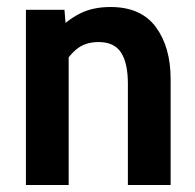

<svg xmlns="http://www.w3.org/2000/svg" viewBox="-20 -528 556 548"><path d="M54 0V-500H164L170.5 -420.5L142.5 -439.5Q170 -469.5 207 -488.8Q244 -508 295.5 -508Q382.5 -508 424.8 -450.8Q467 -393.5 467 -302V0H345V-289Q345 -348 325.5 -378Q306 -408 261.5 -408Q223 -408 198 -387.2Q173 -366.5 155 -330.5L176 -399V0Z"/></svg>

Font: Cabin
Style: Bold
Weight: 700
Width: 4
Designer: Pablo Impallari
Foundry: Pablo Impallari. http://www.impallari.com Igino Marini. http://www.ikern.com
Version: Version 3.001